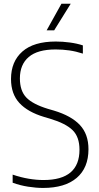

<svg xmlns="http://www.w3.org/2000/svg" viewBox="-20 -964 515 994"><path d="M203 9Q167 9 125.5 2.5Q84 -4 45.5 -18V-60Q88 -45.5 128.2 -38.8Q168.5 -32 205.5 -32Q391.5 -32 391.5 -189Q391.5 -255 356 -290Q320.5 -325 239 -349.5L208.5 -358.5Q123.5 -384 80.2 -431Q37 -478 37 -555Q37 -645.5 95.8 -697.2Q154.5 -749 269 -749Q304 -749 341.5 -744Q379 -739 409 -729V-686.5Q373.5 -698 338.8 -703Q304 -708 268 -708Q174.5 -708 128.8 -669Q83 -630 83 -558Q83 -494 116.2 -459.2Q149.5 -424.5 228 -400.5L259 -391.5Q349 -364.5 393.5 -317Q438 -269.5 438 -191.5Q438 -95 377 -43Q316 9 203 9ZM221.5 -807 298 -944.5H346L260.5 -807Z"/></svg>

Font: Encode Sans SmCnd XLt
Style: Regular
Weight: 200
Width: 4
Designer: Multiple Designers
Foundry: Impallari Type
Version: Version 3.002; ttfautohint (v1.8.3) -l 8 -r 50 -G 200 -x 14 